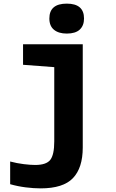

<svg xmlns="http://www.w3.org/2000/svg" viewBox="-20 -793 640 1058"><path d="M348 -608Q303 -608 277.5 -629Q252 -650 252 -691Q252 -773 348 -773Q443 -773 443 -691Q443 -652 419.5 -630Q396 -608 348 -608ZM204 245Q166 245 122 239.5Q78 234 36 222V97Q74 107 111 111.5Q148 116 174 116Q235 116 257 88Q279 60 279 -14V-423L107 -436V-549H436V20Q436 132 382 188.5Q328 245 204 245Z"/></svg>

Font: Noto Sans Mono ExtraBold
Style: Regular
Weight: 800
Designer: Monotype Design Team
Foundry: Monotype Imaging Inc.
Version: Version 2.014